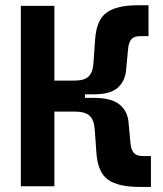

<svg xmlns="http://www.w3.org/2000/svg" viewBox="-20 -716 626 738"><path d="M60.1 0V-693.4H189V-406.2H266.6Q304.2 -406.2 320.6 -422.1Q336.9 -438 339.4 -475.6L345.7 -565.4Q351.1 -640.6 390.6 -668.2Q430.2 -695.8 509.3 -695.8H550.8V-577.1H519Q496.6 -577.1 485.6 -565.7Q474.6 -554.2 472.2 -526.4L464.8 -448.2Q461.4 -404.8 433.1 -379.2Q404.8 -353.5 341.3 -353.5H306.6V-339.8H341.3Q407.7 -339.8 439.2 -314.5Q470.7 -289.1 474.1 -245.1L481.4 -167Q483.9 -139.2 494.9 -127.7Q505.9 -116.2 528.3 -116.2H560.1V2.4H514.2Q435.1 2.4 395.5 -25.1Q356 -52.7 350.6 -127.9L344.2 -217.8Q341.8 -254.9 324.5 -271Q307.1 -287.1 266.6 -287.1H189V0Z"/></svg>

Font: Cascadia Mono
Style: Bold
Weight: 700
Monospace: yes
Designer: Aaron Bell
Foundry: Saja Typeworks
Version: Version 2404.023; ttfautohint (v1.8.4)